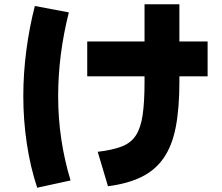

<svg xmlns="http://www.w3.org/2000/svg" viewBox="-20 -811 1040 898"><path d="M310 33 154 67Q122 -29 105.5 -139Q89 -249 89 -361Q89 -466 103 -574Q117 -682 143 -783L302 -753Q277 -654 264.5 -556Q252 -458 252 -361Q252 -259 266.5 -161Q281 -63 310 33ZM951 -617V-454H388V-617ZM485 60 437 -101Q505 -109 548.5 -125.5Q592 -142 615 -177Q638 -212 647 -272Q656 -332 656 -427V-791H819V-427Q819 -304 802 -216.5Q785 -129 745.5 -72Q706 -15 642 16.5Q578 48 485 60Z"/></svg>

Font: Murecho Thin ExtraBold
Style: Regular
Weight: 800
Version: Version 1.010